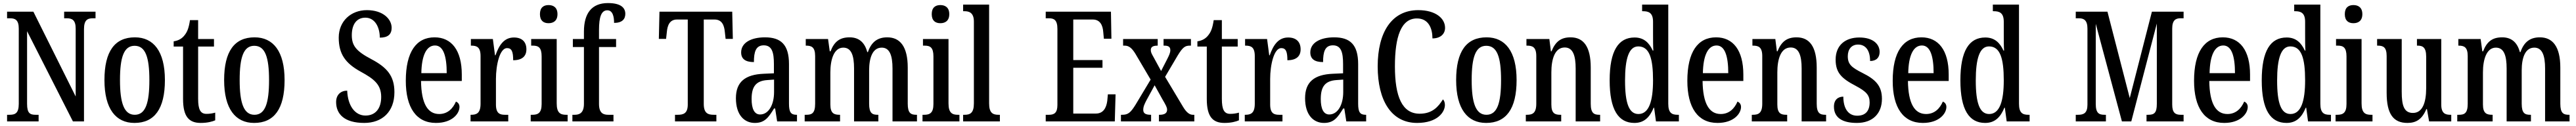

<svg xmlns="http://www.w3.org/2000/svg" viewBox="-20 -790 16744 820"><path d="M26 0H231V-43H212C176 -43 156 -52 156 -114V-587L454 0H526V-600C526 -659 548 -671 583 -671H601V-714H397V-671H415C448 -671 472 -660 472 -604V-162L197 -714H26V-671H45C77 -671 102 -662 102 -604V-114C102 -52 78 -43 41 -43H26Z M854 10C984 10 1052 -81 1052 -269C1052 -456 978 -547 857 -547C726 -547 659 -456 659 -269C659 -81 733 10 854 10ZM856 -43C786 -43 760 -121 760 -269C760 -417 785 -492 855 -492C926 -492 951 -417 951 -269C951 -121 927 -43 856 -43Z M1285 10C1329 10 1361 1 1379 -7V-57C1361 -52 1344 -49 1322 -49C1283 -49 1268 -77 1268 -147V-487H1371V-536H1268V-659H1215C1207 -605 1196 -581 1180 -561C1164 -540 1142 -526 1109 -521V-487H1170V-146C1170 -30 1209 10 1285 10Z M1632 10C1762 10 1830 -81 1830 -269C1830 -456 1756 -547 1635 -547C1504 -547 1437 -456 1437 -269C1437 -81 1511 10 1632 10ZM1634 -43C1564 -43 1538 -121 1538 -269C1538 -417 1563 -492 1633 -492C1704 -492 1729 -417 1729 -269C1729 -121 1705 -43 1634 -43Z M2348 10C2464 10 2544 -62 2544 -190C2544 -296 2496 -351 2394 -405C2295 -457 2267 -493 2267 -561C2267 -631 2298 -675 2355 -675C2418 -675 2449 -612 2449 -545C2501 -545 2526 -566 2526 -609C2526 -665 2471 -724 2365 -724C2262 -724 2182 -653 2182 -545C2182 -438 2226 -378 2324 -324C2412 -276 2458 -240 2458 -159C2458 -84 2421 -38 2356 -38C2288 -38 2241 -101 2237 -200C2196 -200 2165 -174 2165 -126C2165 -49 2217 10 2348 10Z M2814 10C2920 10 2967 -51 2967 -94C2967 -113 2956 -124 2944 -129C2925 -85 2891 -48 2835 -48C2760 -48 2719 -116 2717 -263H2982V-305C2982 -463 2915 -547 2805 -547C2686 -547 2618 -452 2618 -264C2618 -90 2686 10 2814 10ZM2884 -314H2719C2721 -429 2752 -494 2808 -494C2863 -494 2884 -422 2884 -314Z M3039 0H3284V-43H3263C3230 -43 3204 -51 3204 -110V-276C3204 -368 3229 -477 3276 -477C3307 -477 3316 -453 3316 -398C3374 -398 3402 -424 3402 -469C3402 -515 3376 -546 3321 -546C3256 -546 3224 -495 3201 -430H3198L3184 -536H3041V-493H3044C3079 -493 3104 -484 3104 -425V-115C3104 -52 3077 -43 3042 -43H3039Z M3546 -639C3578 -639 3604 -655 3604 -698C3604 -741 3578 -757 3546 -757C3514 -757 3490 -741 3490 -698C3490 -655 3514 -639 3546 -639ZM3430 0H3670V-43H3660C3623 -43 3599 -55 3599 -117V-536H3433V-493H3444C3480 -493 3501 -481 3501 -423V-113C3501 -54 3477 -43 3440 -43H3430Z M3701 0H3968V-43H3935C3903 -43 3874 -52 3874 -114V-484H3985V-536H3874V-595C3874 -679 3889 -723 3928 -723C3964 -723 3972 -680 3972 -641C4025 -641 4045 -666 4045 -700C4045 -738 4018 -770 3932 -770C3827 -770 3776 -704 3776 -584V-536H3704V-484H3776V-114C3776 -52 3744 -43 3715 -43H3701Z M4368 0H4637V-43H4621C4583 -43 4555 -52 4555 -114V-663H4625C4673 -663 4688 -626 4692 -582L4697 -537H4744L4740 -714H4267L4263 -537H4310L4315 -582C4319 -626 4334 -663 4381 -663H4451V-110C4451 -51 4422 -43 4385 -43H4368Z M4887 10C4953 10 4977 -28 5012 -84H5019L5032 0H5161V-43H5158C5122 -43 5109 -59 5109 -115V-373C5109 -500 5056 -547 4953 -547C4861 -547 4798 -511 4798 -449C4798 -407 4825 -386 4881 -386C4881 -452 4893 -495 4945 -495C4999 -495 5011 -448 5011 -373V-313L4945 -310C4824 -305 4764 -257 4764 -151C4764 -41 4819 10 4887 10ZM4921 -45C4883 -45 4866 -84 4866 -145C4866 -223 4891 -264 4969 -269L5012 -272V-191C5012 -107 4976 -45 4921 -45Z M5211 0H5441V-43H5439C5403 -43 5378 -51 5378 -110V-319C5378 -404 5402 -480 5462 -480C5514 -480 5532 -430 5532 -344V0H5690V-43H5686C5651 -43 5630 -52 5630 -115V-332C5630 -411 5651 -480 5712 -480C5763 -480 5782 -430 5782 -344V0H5941V-43H5938C5902 -43 5881 -52 5881 -115V-350C5881 -487 5831 -547 5748 -547C5689 -547 5646 -521 5622 -451H5618C5599 -522 5556 -547 5503 -547C5441 -547 5404 -521 5379 -456H5374L5363 -536H5218V-493H5220C5255 -493 5279 -484 5279 -425V-115C5279 -52 5257 -43 5221 -43H5211Z M6093 -639C6125 -639 6151 -655 6151 -698C6151 -741 6125 -757 6093 -757C6061 -757 6037 -741 6037 -698C6037 -655 6061 -639 6093 -639ZM5977 0H6217V-43H6207C6170 -43 6146 -55 6146 -117V-536H5980V-493H5991C6027 -493 6048 -481 6048 -423V-113C6048 -54 6024 -43 5987 -43H5977Z M6241 0H6480V-43H6471C6434 -43 6410 -55 6410 -117V-760H6241V-717H6251C6279 -717 6311 -708 6311 -650V-117C6311 -55 6287 -43 6251 -43H6241Z M6778 0H7227L7232 -176H7182L7178 -133C7172 -89 7153 -51 7104 -51H6957V-349H7147V-399H6957V-663H7084C7131 -663 7149 -626 7152 -581L7156 -538H7205L7202 -714H6778V-671H6799C6830 -671 6854 -662 6854 -602V-107C6854 -55 6833 -43 6799 -43H6778Z M7267 0H7463V-43H7461C7426 -43 7412 -53 7412 -75C7412 -97 7421 -114 7432 -136L7486 -235L7536 -145C7560 -104 7567 -91 7567 -76C7567 -54 7551 -43 7518 -43H7514V0H7744V-43H7734C7714 -43 7693 -57 7670 -96L7554 -290L7636 -429C7669 -483 7684 -493 7715 -493H7722V-536H7544V-493H7548C7571 -493 7588 -488 7588 -464C7588 -446 7580 -430 7568 -406L7528 -328L7479 -418C7467 -439 7461 -450 7461 -464C7461 -480 7469 -493 7504 -493H7506V-536H7281V-493H7292C7319 -493 7339 -476 7361 -440L7460 -272L7361 -107C7329 -56 7313 -43 7274 -43H7267Z M7940 10C7984 10 8016 1 8034 -7V-57C8016 -52 7999 -49 7977 -49C7938 -49 7923 -77 7923 -147V-487H8026V-536H7923V-659H7870C7862 -605 7851 -581 7835 -561C7819 -540 7797 -526 7764 -521V-487H7825V-146C7825 -30 7864 10 7940 10Z M8072 0H8317V-43H8296C8263 -43 8237 -51 8237 -110V-276C8237 -368 8262 -477 8309 -477C8340 -477 8349 -453 8349 -398C8407 -398 8435 -424 8435 -469C8435 -515 8409 -546 8354 -546C8289 -546 8257 -495 8234 -430H8231L8217 -536H8074V-493H8077C8112 -493 8137 -484 8137 -425V-115C8137 -52 8110 -43 8075 -43H8072Z M8587 10C8653 10 8677 -28 8712 -84H8719L8732 0H8861V-43H8858C8822 -43 8809 -59 8809 -115V-373C8809 -500 8756 -547 8653 -547C8561 -547 8498 -511 8498 -449C8498 -407 8525 -386 8581 -386C8581 -452 8593 -495 8645 -495C8699 -495 8711 -448 8711 -373V-313L8645 -310C8524 -305 8464 -257 8464 -151C8464 -41 8519 10 8587 10ZM8621 -45C8583 -45 8566 -84 8566 -145C8566 -223 8591 -264 8669 -269L8712 -272V-191C8712 -107 8676 -45 8621 -45Z M9192 10C9324 10 9373 -60 9373 -107C9373 -122 9368 -137 9360 -143C9330 -95 9291 -50 9209 -50C9095 -50 9048 -161 9048 -358C9048 -551 9088 -670 9191 -670C9267 -670 9292 -605 9292 -540C9343 -540 9374 -568 9374 -609C9374 -671 9312 -724 9200 -724C9026 -724 8936 -578 8936 -358C8936 -137 9024 10 9192 10Z M9641 10C9771 10 9839 -81 9839 -269C9839 -456 9765 -547 9644 -547C9513 -547 9446 -456 9446 -269C9446 -81 9520 10 9641 10ZM9643 -43C9573 -43 9547 -121 9547 -269C9547 -417 9572 -492 9642 -492C9713 -492 9738 -417 9738 -269C9738 -121 9714 -43 9643 -43Z M9899 0H10129V-43H10124C10089 -43 10065 -51 10065 -110V-319C10065 -402 10086 -481 10152 -481C10205 -481 10223 -429 10223 -344V0H10382V-43H10378C10343 -43 10321 -52 10321 -115V-350C10321 -487 10274 -547 10190 -547C10129 -547 10092 -521 10066 -456H10062L10052 -536H9903V-493H9907C9942 -493 9967 -484 9967 -425V-115C9967 -52 9941 -43 9905 -43H9899Z M10605 10C10669 10 10705 -28 10730 -89H10733L10745 0H10894V-43H10886C10848 -43 10825 -55 10825 -115V-760H10655V-717H10661C10696 -717 10726 -708 10726 -649V-567C10726 -530 10726 -492 10728 -461H10724C10701 -511 10667 -546 10606 -546C10501 -546 10444 -460 10444 -267C10444 -75 10501 10 10605 10ZM10631 -48C10569 -48 10544 -120 10544 -266C10544 -409 10569 -488 10630 -488C10703 -488 10726 -409 10726 -267C10726 -133 10700 -48 10631 -48Z M11145 10C11251 10 11298 -51 11298 -94C11298 -113 11287 -124 11275 -129C11256 -85 11222 -48 11166 -48C11091 -48 11050 -116 11048 -263H11313V-305C11313 -463 11246 -547 11136 -547C11017 -547 10949 -452 10949 -264C10949 -90 11017 10 11145 10ZM11215 -314H11050C11052 -429 11083 -494 11139 -494C11194 -494 11215 -422 11215 -314Z M11368 0H11598V-43H11593C11558 -43 11534 -51 11534 -110V-319C11534 -402 11555 -481 11621 -481C11674 -481 11692 -429 11692 -344V0H11851V-43H11847C11812 -43 11790 -52 11790 -115V-350C11790 -487 11743 -547 11659 -547C11598 -547 11561 -521 11535 -456H11531L11521 -536H11372V-493H11376C11411 -493 11436 -484 11436 -425V-115C11436 -52 11410 -43 11374 -43H11368Z M12051 10C12154 10 12214 -51 12214 -147C12214 -233 12170 -274 12088 -315C12017 -351 11992 -371 11992 -424C11992 -469 12016 -500 12059 -500C12107 -500 12137 -463 12137 -393C12178 -393 12199 -416 12199 -452C12199 -502 12157 -546 12067 -546C11975 -546 11913 -495 11913 -402C11913 -316 11952 -279 12044 -231C12111 -195 12134 -172 12134 -124C12134 -69 12108 -37 12053 -37C11993 -37 11963 -87 11963 -161C11931 -161 11902 -143 11902 -96C11902 -26 11954 10 12051 10Z M12480 10C12586 10 12633 -51 12633 -94C12633 -113 12622 -124 12610 -129C12591 -85 12557 -48 12501 -48C12426 -48 12385 -116 12383 -263H12648V-305C12648 -463 12581 -547 12471 -547C12352 -547 12284 -452 12284 -264C12284 -90 12352 10 12480 10ZM12550 -314H12385C12387 -429 12418 -494 12474 -494C12529 -494 12550 -422 12550 -314Z M12885 10C12949 10 12985 -28 13010 -89H13013L13025 0H13174V-43H13166C13128 -43 13105 -55 13105 -115V-760H12935V-717H12941C12976 -717 13006 -708 13006 -649V-567C13006 -530 13006 -492 13008 -461H13004C12981 -511 12947 -546 12886 -546C12781 -546 12724 -460 12724 -267C12724 -75 12781 10 12885 10ZM12911 -48C12849 -48 12824 -120 12824 -266C12824 -409 12849 -488 12910 -488C12983 -488 13006 -409 13006 -267C13006 -133 12980 -48 12911 -48Z M13474 0H13670V-43H13662C13626 -43 13604 -52 13604 -114V-635L13774 0H13835L14001 -637V-114C14001 -55 13984 -43 13945 -43H13934V0H14175V-43H14157C14122 -43 14101 -55 14101 -110V-604C14101 -659 14124 -671 14154 -671H14175V-714H13969L13825 -152L13680 -714H13474V-671H13495C13526 -671 13550 -659 13550 -604V-109C13550 -54 13526 -43 13489 -43H13474Z M14439 10C14545 10 14592 -51 14592 -94C14592 -113 14581 -124 14569 -129C14550 -85 14516 -48 14460 -48C14385 -48 14344 -116 14342 -263H14607V-305C14607 -463 14540 -547 14430 -547C14311 -547 14243 -452 14243 -264C14243 -90 14311 10 14439 10ZM14509 -314H14344C14346 -429 14377 -494 14433 -494C14488 -494 14509 -422 14509 -314Z M14844 10C14908 10 14944 -28 14969 -89H14972L14984 0H15133V-43H15125C15087 -43 15064 -55 15064 -115V-760H14894V-717H14900C14935 -717 14965 -708 14965 -649V-567C14965 -530 14965 -492 14967 -461H14963C14940 -511 14906 -546 14845 -546C14740 -546 14683 -460 14683 -267C14683 -75 14740 10 14844 10ZM14870 -48C14808 -48 14783 -120 14783 -266C14783 -409 14808 -488 14869 -488C14942 -488 14965 -409 14965 -267C14965 -133 14939 -48 14870 -48Z M15279 -639C15311 -639 15337 -655 15337 -698C15337 -741 15311 -757 15279 -757C15247 -757 15223 -741 15223 -698C15223 -655 15247 -639 15279 -639ZM15163 0H15403V-43H15393C15356 -43 15332 -55 15332 -117V-536H15166V-493H15177C15213 -493 15234 -481 15234 -423V-113C15234 -54 15210 -43 15173 -43H15163Z M15630 10C15685 10 15725 -12 15753 -80H15757L15771 0H15915V-43H15910C15877 -43 15850 -51 15850 -110V-536H15692V-493H15695C15728 -493 15752 -484 15752 -421V-217C15752 -120 15727 -55 15666 -55C15609 -55 15593 -101 15593 -193V-536H15433V-493H15437C15473 -493 15495 -483 15495 -425V-186C15495 -49 15538 10 15630 10Z M15954 0H16184V-43H16182C16146 -43 16121 -51 16121 -110V-319C16121 -404 16145 -480 16205 -480C16257 -480 16275 -430 16275 -344V0H16433V-43H16429C16394 -43 16373 -52 16373 -115V-332C16373 -411 16394 -480 16455 -480C16506 -480 16525 -430 16525 -344V0H16684V-43H16681C16645 -43 16624 -52 16624 -115V-350C16624 -487 16574 -547 16491 -547C16432 -547 16389 -521 16365 -451H16361C16342 -522 16299 -547 16246 -547C16184 -547 16147 -521 16122 -456H16117L16106 -536H15961V-493H15963C15998 -493 16022 -484 16022 -425V-115C16022 -52 16000 -43 15964 -43H15954Z"/></svg>

Font: Noto Serif Tamil ExtraCondensed Medium
Style: Italic
Weight: 500
Width: 2
Italic angle: -12°
Designer: Indian Type Foundry, Tom Grace, and the Monotype Design Team
Foundry: Monotype Imaging Inc.
Version: Version 2.003